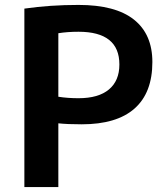

<svg xmlns="http://www.w3.org/2000/svg" viewBox="-20 -760 668 780"><path d="M217 -259V0H79V-725Q183 -740 299 -740Q449 -740 524 -680.5Q599 -621 599 -508Q599 -383 526.5 -319Q454 -255 312 -255Q254 -255 217 -259ZM217 -367Q255 -361 299 -361Q380 -361 422.5 -396.5Q465 -432 465 -498Q465 -631 299 -631Q254 -631 217 -625Z"/></svg>

Font: Mplus 1p Bold
Style: Bold
Weight: 700
Version: Version 1.061